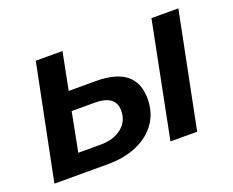

<svg xmlns="http://www.w3.org/2000/svg" viewBox="-92 -686 1016 838"><g transform="rotate(-20 416.0 -267.0)"><path d="M354 -359Q540 -359 540 -210Q540 -146 507.5 -99Q475 -52 416.5 -26Q358 0 279 0H31L138 -532H262L228 -359ZM570 0 676 -534H801L694 0ZM279 -91Q340 -91 377 -121Q414 -151 414 -200Q414 -272 317 -272H210L175 -91Z"/></g></svg>

Font: Montserrat SemiBold
Style: Italic
Weight: 600
Italic angle: -11.3°
Designer: Julieta Ulanovsky
Foundry: Julieta Ulanovsky
Version: Version 9.000; ttfautohint (v1.8.4.7-5d5b)